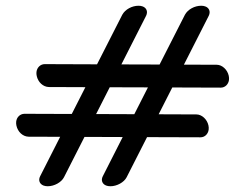

<svg xmlns="http://www.w3.org/2000/svg" viewBox="-20 -643 853 668"><path d="M706.4 -588.3C713.3 -602.7 707.7 -616 693.8 -620.8C689.7 -622.3 685.1 -623 679.8 -623C657.4 -623 633.6 -610.5 623.4 -591.7C622.8 -590.8 585.6 -517.7 535.2 -418.5L402.3 -418.9L488.4 -588.3C495.3 -602.7 489.7 -616 475.8 -620.8C471.7 -622.3 467.1 -623 461.8 -623C439.4 -623 415.6 -610.5 405.4 -591.7C404.8 -590.8 367.8 -518.1 317.6 -419.2L135.4 -419.9C120.2 -419.6 108.7 -408 106.9 -392.6C106.4 -388.1 106.7 -383.4 107.8 -378.5C112.5 -357.4 129.4 -340.9 149.7 -340.2C150.5 -340.2 200 -340 277.1 -339.7L229.7 -246.5L64.8 -247.1C49.5 -246.7 38 -235.1 36.3 -219.8C35.8 -215.3 36.1 -210.6 37.2 -205.7C41.9 -184.6 58.7 -168.1 79.1 -167.4C80 -167.4 121.2 -167.2 189.3 -167L119.6 -29.7C112.5 -15.8 117.9 -2.7 131.2 2.5C135.5 4.1 140.5 5 146.1 5C168.7 5 193.6 -8.6 202.6 -26.3L274 -166.7C315.5 -166.5 360.3 -166.4 406.9 -166.2L337.6 -29.7C330.5 -15.8 335.9 -2.7 349.2 2.5C353.5 4.1 358.5 5 364.1 5C386.7 5 411.6 -8.6 420.6 -26.3L491.6 -165.9L677.5 -165.3C692.4 -165.2 703.8 -176.6 705.9 -191.5C706.6 -196.3 706.4 -201.4 705.2 -206.7C700.5 -228 682.2 -244.9 663.4 -244.9L532 -245.4L579.4 -338.7L748.1 -338.1C763 -338.1 774.4 -349.4 776.6 -364.3C777.2 -369.1 777 -374.2 775.8 -379.5C771.1 -400.8 752.8 -417.7 734 -417.7L619.9 -418.1ZM361.8 -339.4C404 -339.3 448.9 -339.1 494.7 -339L447.3 -245.7L314.4 -246.2Z"/></svg>

Font: Hi.
Style: Bold
Weight: 400
Designer: Mew Too, Robert Jablonski
Foundry: Cannot Into Space Fonts
Version: Version 1.996